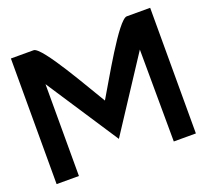

<svg xmlns="http://www.w3.org/2000/svg" viewBox="-104 -706 899 833"><g transform="rotate(-20 345.5 -290.0)"><path d="M126 0V-424L344 -92L562 -425L564 0H666V-580H558C519 -580 388 -341 344 -269C300 -340 166 -580 128 -580H23V0Z"/></g></svg>

Font: Charger Pro
Style: BlkExt
Weight: 900
Designer: Jasper
Foundry: Cannot Into Space Fonts
Version: Version 1.09